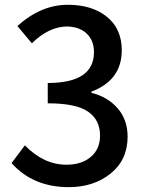

<svg xmlns="http://www.w3.org/2000/svg" viewBox="-20 -770 609 803"><path d="M267.6 12.7Q118.2 12.7 28.3 -87.9L84 -162.1Q163.1 -81.1 257.8 -81.1Q321.3 -81.1 359.9 -113.8Q398.4 -146.5 398.4 -203.1Q398.4 -268.6 348.1 -303.2Q297.9 -337.9 179.7 -337.9V-422.9Q373 -422.9 373 -551.8Q373 -600.6 342.8 -629.4Q312.5 -658.2 259.8 -659.2Q183.6 -658.2 113.3 -588.9L52.7 -661.1Q151.4 -750 263.7 -750Q365.2 -750 427.2 -699.7Q489.3 -649.4 489.3 -559.6Q489.3 -434.6 362.3 -386.7V-381.8Q429.7 -365.2 471.7 -317.4Q513.7 -269.5 513.7 -198.2Q513.7 -101.6 442.9 -44.4Q372.1 12.7 267.6 12.7Z"/></svg>

Font: Gen Shin Gothic Medium
Style: Regular
Weight: 500
Designer: [Source Han Sans]
Ryoko NISHIZUKA  (kana & ideographs); Paul D. Hunt (Latin, Greek & Cyrillic); Wenlong ZHANG  (bopomofo
Version: Version 1.002.20150607